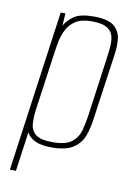

<svg xmlns="http://www.w3.org/2000/svg" viewBox="-74 -551 504 717"><g transform="rotate(10 178.0 -193.0)"><path d="M14 116 99 -495H117L114 -448Q127 -471 150.5 -486.5Q174 -502 223 -502Q279 -502 301.5 -482.5Q324 -463 326.5 -433.5Q329 -404 324 -372L289 -125Q285 -93 274.5 -62.5Q264 -32 236 -12.5Q208 7 152 7Q112 7 89 -4.5Q66 -16 58 -34L37 116ZM153 -13Q203 -13 225.5 -31Q248 -49 255.5 -76.5Q263 -104 267 -132L299 -363Q302 -384 303.5 -405.5Q305 -427 299.5 -444.5Q294 -462 275.5 -472.5Q257 -483 219 -483Q181 -483 159 -469Q137 -455 125.5 -433Q114 -411 109 -385Q104 -359 101 -335L71 -123Q67 -94 68.5 -68.5Q70 -43 88.5 -28Q107 -13 153 -13Z"/></g></svg>

Font: Alumni Sans Thin
Style: Italic
Weight: 100
Italic angle: -8°
Designer: Robert E. Leuschke
Foundry: Robert E. Leuschke
Version: Version 1.016